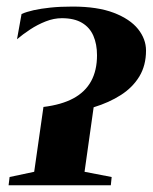

<svg xmlns="http://www.w3.org/2000/svg" viewBox="-20 -550 454 570"><path d="M5.5 0 8.5 -24.5 81.5 -40 109 -232.5Q162.5 -239 197.8 -258Q233 -277 250.5 -309Q268 -341 268 -386Q268 -419 257.2 -443.8Q246.5 -468.5 223.5 -482.2Q200.5 -496 163.5 -496Q140 -496 115.8 -486.5Q91.5 -477 69.5 -462.5Q47.5 -448 30.5 -433.5L44 -508.5Q59 -515 80.2 -519.8Q101.5 -524.5 130 -527.5Q158.5 -530.5 195.5 -530.5Q269.5 -530.5 317.8 -512Q366 -493.5 389.8 -463.8Q413.5 -434 413.5 -400Q413.5 -356 393.8 -323.2Q374 -290.5 339 -268Q304 -245.5 258 -231.5L231 -40L311.5 -24.5L309 0Z"/></svg>

Font: Merriweather 120pt
Style: Bold Italic
Weight: 700
Italic angle: -7.8°
Version: Version 2.101